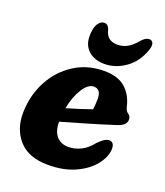

<svg xmlns="http://www.w3.org/2000/svg" viewBox="-125 -737 712 831"><g transform="rotate(20 231.0 -321.0)"><path d="M430 -146.5Q427.5 -110.5 398.5 -74.5Q369.5 -38.5 317.2 -14.5Q265 9.5 193.5 9.5Q102.5 9.5 57.8 -41.2Q13 -92 15 -170Q17 -249 52 -314Q87 -379 147 -417.5Q207 -456 284.5 -456Q348 -456 382 -425.5Q416 -395 427 -347Q430.5 -333 433.8 -327.8Q437 -322.5 442.5 -318.5Q455.5 -310 456 -295.5Q456.5 -282.5 447 -272Q437.5 -261.5 411.5 -253.5Q381.5 -243.5 340 -231Q298.5 -218.5 254.8 -205.8Q211 -193 174.5 -182.5Q174.5 -140 194.2 -116.8Q214 -93.5 250 -93.5Q277.5 -93.5 306 -107.2Q334.5 -121 357.5 -151Q392 -186.5 412.5 -181Q423 -178 427 -168.5Q431 -159 430 -146.5ZM264.5 -377Q238.5 -377 214.8 -339.8Q191 -302.5 180.5 -247Q210 -255.5 240.5 -265.2Q271 -275 294.5 -283.5Q298 -303.5 298 -333Q298 -377 264.5 -377ZM297.5 -582Q345 -582 383.5 -629.5Q402.5 -652 420 -652Q433.5 -652 437.8 -640Q442 -628 435 -608Q414.5 -548.5 369 -516.5Q323.5 -484.5 272 -484.5Q220.5 -484.5 192 -516.8Q163.5 -549 175 -609Q179 -628.5 189.5 -640.2Q200 -652 213.5 -652Q230.5 -652 238 -629.5Q248 -582 297.5 -582Z"/></g></svg>

Font: Fraunces 144pt SuperSoft
Style: Bold Italic
Weight: 700
Italic angle: -16°
Version: Version 1.000;[0bf87f6ff]